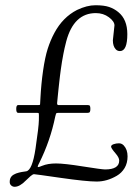

<svg xmlns="http://www.w3.org/2000/svg" viewBox="-20 -676 529 733"><path d="M381.1 -29.1Q435.1 -29.1 435.1 -63Q435.1 -74.2 421.4 -90.1Q404.1 -110.1 404.1 -116.1Q404.1 -122.1 413.7 -125.5Q423.3 -128.9 434.1 -128.9Q444.8 -128.9 452.6 -120.6Q467 -105 467 -79.2Q467 -53.5 455.7 -34.5Q444.3 -15.6 425.8 -4.9Q388.2 17.1 349.1 17.1Q310.1 17.1 212.3 3.1Q114.5 -11 109.9 -11Q105.2 -11 96.3 -3.4Q87.4 4.2 78.6 13.2Q55.4 37.1 35.9 37.1Q28.6 37.1 22.8 32.1Q17.1 27.1 17.1 18.7Q17.1 10.3 19.2 5.4Q21.2 0.5 24.2 -2.9Q27.1 -6.3 32.3 -9.3Q37.6 -12.2 41.6 -13.8Q45.7 -15.4 52.4 -17.1Q59.1 -18.8 62.5 -19.3Q78.9 -21.7 80.1 -22Q103.3 -25.9 115.6 -108.8Q127.9 -191.7 128.4 -216.6Q128.9 -241.5 128.1 -243.3Q127.2 -245.1 122.1 -245.1H49.1Q42 -245.1 42 -260Q42 -274.9 49.1 -274.9H124Q130.9 -274.9 132 -275.6Q133.1 -276.4 133.1 -278.9Q133.1 -281.5 134.3 -300.8Q137.2 -356 144.5 -406.7Q151.9 -457.5 162.1 -489.7Q172.4 -522 187.7 -550.5Q219.7 -610.1 273.9 -637.9Q311.8 -656 344.4 -656Q377 -656 396.5 -649.4Q416 -642.8 431.6 -629.9Q466.1 -601.8 466.1 -545.9Q466.1 -481 438 -481Q428.2 -481 421.9 -487.8Q410.9 -499.5 410.9 -522L417 -579.1Q417 -594.2 395.8 -610.1Q374.5 -626 345.9 -626Q261.7 -626 232.9 -518.1Q225.6 -489.7 222 -470.2Q218.5 -450.7 216.6 -440.1Q214.6 -429.4 212.3 -411.5Q210 -393.6 208.9 -385.6Q207.8 -377.7 205.7 -357.4Q203.6 -337.2 203 -332.4Q202.4 -327.6 200.3 -305.7Q198.2 -283.7 198 -282Q198 -274.9 202.9 -274.9H314.9Q321.3 -274.9 323.1 -271.9Q325 -268.8 325 -260.1Q325 -251.5 322.8 -248.3Q320.6 -245.1 314 -245.1H204.1Q196.5 -245.1 195.2 -243.9Q193.8 -242.7 190.9 -231Q172.1 -138.9 129.9 -54Q121.3 -38.1 125.4 -38.1Q129.4 -38.1 140.9 -43Q162.8 -52 194.1 -52Q225.3 -52 297.1 -40.5Q368.9 -29.1 381.1 -29.1Z"/></svg>

Font: Fanwood Text
Style: Italic
Weight: 400
Italic angle: -9°
Version: Version 1.101